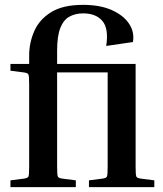

<svg xmlns="http://www.w3.org/2000/svg" viewBox="-20 -770 671 790"><path d="M615 -28V0H346V-28L401 -35Q417 -37 420 -43.5Q423 -50 423 -84V-472H215V-84Q215 -50 218 -43.5Q221 -37 237 -35L292 -28V0H23V-28L78 -35Q94 -37 97 -43.5Q100 -50 100 -84V-423Q100 -457 97 -463.5Q94 -470 78 -472L23 -479V-507H100V-541Q100 -594 121 -642Q142 -690 190.5 -720Q239 -750 322 -750Q392 -750 440 -728.5Q488 -707 511 -672.5Q534 -638 527 -597L417 -581Q428 -652 401.5 -683.5Q375 -715 322 -715Q290 -715 265.5 -701.5Q241 -688 228 -654.5Q215 -621 215 -561V-507H538V-84Q538 -50 541 -43.5Q544 -37 560 -35Z"/></svg>

Font: Inria Serif
Style: Bold
Weight: 700
Designer: Black Foundry Team
Foundry: Black Foundry
Version: Version 1.000; ttfautohint (v1.8.3)